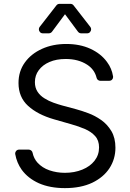

<svg xmlns="http://www.w3.org/2000/svg" viewBox="-20 -966 678 999"><path d="M182.5 -12.4Q125.7 -38 93 -82.7Q67.1 -119.3 59.3 -163.7Q58.9 -164.8 58.9 -167.3Q58.9 -175.4 64.8 -181.5Q70.7 -187.5 79.2 -187.5H129.6Q136.7 -187.5 142.4 -182.9Q148.1 -178.3 149.5 -171.2Q155.9 -141 175.1 -119.7Q199.9 -92.7 236.9 -79.9Q275.2 -66.8 317.8 -66.8Q367.5 -66.8 408.4 -83.5Q448.9 -100.1 471.9 -129.6Q495.4 -159.4 495.4 -198.9Q495.4 -235.4 475.1 -257.8Q454.5 -280.9 421.9 -294.7Q389.9 -308.6 350.5 -319.6L261 -345.2Q175.8 -369.7 126.1 -415.1Q76.3 -460.6 76.3 -534.1Q76.3 -595.2 109.4 -641Q142 -686.4 198.9 -712Q254.6 -737.2 324.9 -737.2Q395.6 -737.2 449.9 -712.4Q505 -687.1 536.6 -643.8Q561.8 -610.1 568.2 -568.9Q568.5 -567.8 568.5 -565.3Q568.5 -557.2 562.7 -551.3Q556.8 -545.5 548.3 -545.5H502.5Q495.4 -545.5 489.7 -549.9Q484 -554.3 482.6 -561.1Q471.9 -604.4 433.6 -629.3Q387.8 -659.1 322.1 -659.1Q273.1 -659.1 237.6 -643.5Q201.7 -628.2 181.5 -600.5Q161.6 -573.9 161.6 -538.4Q161.6 -509.6 175.4 -488.6Q188.9 -468 211.6 -454.2Q233.7 -440.3 257.8 -431.8Q285.2 -422.2 302.2 -417.6L376.1 -397.7Q405.2 -389.9 439.3 -377.1Q473.4 -364.7 506.4 -341.6Q538 -319.6 559.7 -283.7Q580.6 -248.2 580.6 -197.4Q580.6 -138.8 549.7 -90.9Q518.8 -43.7 460.2 -15.3Q400.9 12.8 317.8 12.8Q240.1 12.8 182.5 -12.4ZM250.7 -801.1 318.2 -892 385.7 -801.1Q392.4 -792.6 402.3 -792.6H433.6Q442.5 -792.6 448.3 -799Q454.2 -805.4 454.2 -813.6Q454.2 -820.7 449.9 -826L362.9 -937.9Q360.1 -941.8 355.6 -943.9Q351.2 -946 346.2 -946H290.1Q279.8 -946 273.4 -937.9L186.4 -826Q182.2 -820.7 182.2 -813.6Q182.2 -805.4 188 -799Q193.9 -792.6 202.8 -792.6H234Q239 -792.6 243.4 -794.9Q247.9 -797.2 250.7 -801.1Z"/></svg>

Font: DeltaSans
Style: Regular
Weight: 400
Designer: Rasmus Andersson
Foundry: rsms
Version: Version 3.012